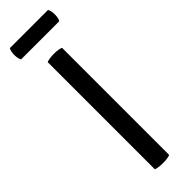

<svg xmlns="http://www.w3.org/2000/svg" viewBox="-289 -862 869 869"><g transform="rotate(-45 145.5 -427.0)"><path d="M99.6 -4.9Q106.4 -1 118.2 0Q129.9 2 146.5 2Q162.1 2 173.8 0Q184.6 -1 191.4 -4.9Q191.4 -233.4 191.4 -690.4Q184.6 -693.4 173.8 -695.3Q162.1 -697.3 146.5 -697.3Q129.9 -697.3 118.2 -695.3Q106.4 -693.4 99.6 -690.4Q99.6 -656.2 99.6 -589.8Q99.6 -443.4 99.6 -4.9ZM23.4 -856.4Q19.5 -849.6 17.6 -840.8Q15.6 -831.1 15.6 -820.3Q15.6 -808.6 17.6 -799.8Q19.5 -790 23.4 -784.2Q104.5 -784.2 267.6 -784.2Q271.5 -790 273.4 -799.8Q275.4 -808.6 275.4 -820.3Q275.4 -831.1 273.4 -840.8Q271.5 -849.6 267.6 -856.4Q186.5 -856.4 23.4 -856.4Z"/></g></svg>

Font: cl
Style: Regular
Weight: 400
Designer: Mitja Miklavcic
Version: Version 1.0